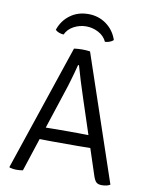

<svg xmlns="http://www.w3.org/2000/svg" viewBox="-95 -945 788 1020"><g transform="rotate(10 298.5 -435.5)"><path d="M254.5 -683Q263.5 -684.5 276.5 -685.2Q289.5 -686 299.5 -686Q308 -686 321.2 -685.2Q334.5 -684.5 341 -683L570.5 -4.5Q561.5 1 550 3.5Q538.5 6 525 6Q506.5 6 496.8 -2Q487 -10 479 -33.5L347.5 -433Q332.5 -477.5 319 -522Q305.5 -566.5 296 -600.5H291Q286 -581 279.8 -558.2Q273.5 -535.5 267.5 -515Q261.5 -494.5 257.5 -481.5L99.5 1Q92.5 2.5 83.5 3.2Q74.5 4 65.5 4Q54 4 45.5 2.5Q37 1 28 -1L26 -4.5ZM227 -177Q223.5 -177 206.5 -177.2Q189.5 -177.5 172.2 -177.8Q155 -178 151.5 -178H121L145.5 -243.5H172.5Q176 -243.5 190.5 -243.8Q205 -244 219.5 -244.2Q234 -244.5 237.5 -244.5H352Q355 -244.5 370 -244.2Q385 -244 400.2 -243.8Q415.5 -243.5 419 -243.5H446L468 -178H438Q434 -178 416.5 -177.8Q399 -177.5 381.8 -177.2Q364.5 -177 361.5 -177ZM455 -764.5Q446.5 -756 434.2 -751.8Q422 -747.5 410 -747Q396.5 -777 365 -793.8Q333.5 -810.5 298.5 -810.5Q263.5 -810.5 232 -793.8Q200.5 -777 187 -747Q175 -747.5 162.8 -751.8Q150.5 -756 142 -764.5Q159 -815.5 200.5 -846.2Q242 -877 298.5 -877Q354 -877 396 -846.2Q438 -815.5 455 -764.5Z"/></g></svg>

Font: Signika Light
Style: Regular
Weight: 300
Designer: Anna Giedry
Foundry: Anna Giedry
Version: Version 2.000